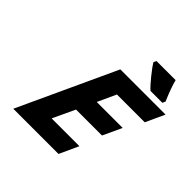

<svg xmlns="http://www.w3.org/2000/svg" viewBox="-231 -1127 1324 1324"><g transform="rotate(45 430.5 -465.5)"><path d="M595 -140H324L400 -302H653L717 -440H464L526 -575H797L861 -714H420L90 0H531ZM673 -756H788L798 -779L796 -781C768 -846 751 -896 743 -928L742 -931H556L546 -910L548 -908C568 -873 639 -785 671 -757Z"/></g></svg>

Font: Passageway
Style: BdSuIt
Weight: 700
Foundry: Ascender Corporation
Version: Version 1.11